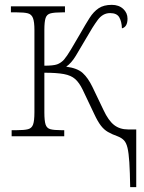

<svg xmlns="http://www.w3.org/2000/svg" viewBox="-20 -562 594 792"><path d="M517 210Q516 146 513.5 107.5Q511 69 506 48Q501 27 491.5 17Q482 7 467 1Q442 -8 425.5 -17.5Q409 -27 396 -44Q383 -61 369 -91L321 -192Q307 -221 290 -236Q273 -251 243.5 -256.5Q214 -262 163 -262V-98Q163 -64 168 -48.5Q173 -33 188 -29Q203 -25 233 -25H245V0H28V-25H49Q80 -25 95.5 -29Q111 -33 116.5 -48.5Q122 -64 122 -99V-438Q122 -472 116 -487.5Q110 -503 95 -507Q80 -511 50 -511H25V-536H248V-511H237Q205 -511 189 -507Q173 -503 168 -487.5Q163 -472 163 -439V-291Q200 -291 215.5 -296.5Q231 -302 244 -316Q256 -330 273 -358.5Q290 -387 312 -425Q333 -462 349.5 -488Q366 -514 387 -528Q408 -542 441 -542Q470 -542 488 -525.5Q506 -509 506 -485Q506 -451 483 -445Q482 -473 472 -490.5Q462 -508 434 -508Q404 -508 383 -479.5Q362 -451 336 -405Q311 -362 292.5 -331.5Q274 -301 253 -287Q299 -281 321 -261Q343 -241 361 -204L407 -108Q427 -65 450.5 -46.5Q474 -28 509 -28H542V210Z"/></svg>

Font: Noto Serif SemiCondensed ExtraLight
Style: Regular
Weight: 200
Width: 4
Designer: Monotype Design Team
Foundry: Monotype Imaging Inc.
Version: Version 2.014